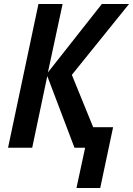

<svg xmlns="http://www.w3.org/2000/svg" viewBox="-20 -734 661 954"><path d="M360 200H478L542 -102H443L337 -362L621 -714H486L218 -374L291 -714H171L20 0H140L215 -356L350 0H403Z"/></svg>

Font: Noto Sans SemiCondensed SemiBold
Style: Italic
Weight: 600
Width: 4
Italic angle: -12°
Designer: Monotype Design Team
Foundry: Monotype Imaging Inc.
Version: Version 2.013